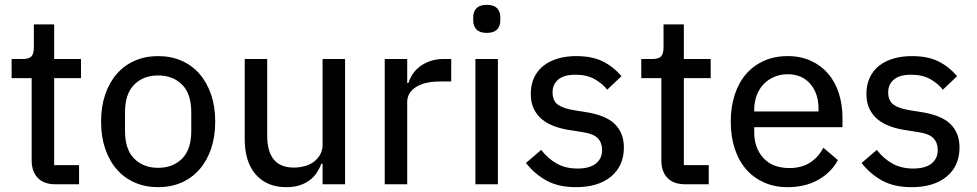

<svg xmlns="http://www.w3.org/2000/svg" viewBox="-20 -762 4039 794"><path d="M209 0Q161 0 136 -26.5Q111 -53 111 -98V-439H28V-518H74Q100 -518 110 -529Q120 -540 120 -566V-661H204V-518H315V-439H204V-79H307V0Z M634 12Q581 12 537.5 -7Q494 -26 463 -61.5Q432 -97 415 -147Q398 -197 398 -259Q398 -321 415 -371Q432 -421 463 -456.5Q494 -492 537.5 -511Q581 -530 634 -530Q687 -530 730.5 -511Q774 -492 805 -456.5Q836 -421 853 -371Q870 -321 870 -259Q870 -197 853 -147Q836 -97 805 -61.5Q774 -26 730.5 -7Q687 12 634 12ZM634 -68Q695 -68 733 -106Q771 -144 771 -220V-298Q771 -374 733 -412Q695 -450 634 -450Q573 -450 535 -412Q497 -374 497 -298V-220Q497 -144 535 -106Q573 -68 634 -68Z M1314 -85H1309Q1302 -66 1290.5 -48.5Q1279 -31 1261.5 -17.5Q1244 -4 1220 4Q1196 12 1164 12Q1084 12 1038 -40Q992 -92 992 -187V-518H1085V-201Q1085 -69 1195 -69Q1217 -69 1238.5 -74.5Q1260 -80 1276.5 -92Q1293 -104 1303.5 -122Q1314 -140 1314 -164V-518H1407V0H1314Z M1571 0V-518H1664V-419H1669Q1675 -438 1687 -456Q1699 -474 1717 -487.5Q1735 -501 1759.5 -509.5Q1784 -518 1815 -518H1846V-425H1800Q1735 -425 1699.5 -401.5Q1664 -378 1664 -340V0Z M1993 -626Q1964 -626 1950.5 -640Q1937 -654 1937 -677V-691Q1937 -714 1950.5 -728Q1964 -742 1993 -742Q2022 -742 2035.5 -728Q2049 -714 2049 -691V-677Q2049 -654 2035.5 -640Q2022 -626 1993 -626ZM1946 -518H2039V0H1946Z M2362 12Q2290 12 2240.5 -15Q2191 -42 2155 -88L2218 -142Q2247 -105 2283.5 -85Q2320 -65 2368 -65Q2418 -65 2444 -85.5Q2470 -106 2470 -142Q2470 -171 2452.5 -190Q2435 -209 2387 -216L2343 -223Q2306 -228 2275 -239Q2244 -250 2222 -268Q2200 -286 2187.5 -312Q2175 -338 2175 -374Q2175 -412 2189 -441.5Q2203 -471 2228 -490.5Q2253 -510 2287.5 -520Q2322 -530 2363 -530Q2429 -530 2473 -508Q2517 -486 2550 -447L2491 -391Q2472 -416 2439.5 -434.5Q2407 -453 2360 -453Q2312 -453 2288.5 -433Q2265 -413 2265 -380Q2265 -345 2287.5 -329Q2310 -313 2355 -306L2399 -299Q2485 -286 2522.5 -249Q2560 -212 2560 -152Q2560 -76 2507 -32Q2454 12 2362 12Z M2813 0Q2765 0 2740 -26.5Q2715 -53 2715 -98V-439H2632V-518H2678Q2704 -518 2714 -529Q2724 -540 2724 -566V-661H2808V-518H2919V-439H2808V-79H2911V0Z M3237 12Q3183 12 3139.5 -7.5Q3096 -27 3065.5 -62Q3035 -97 3018.5 -147Q3002 -197 3002 -259Q3002 -320 3018.5 -370.5Q3035 -421 3065.5 -456Q3096 -491 3139.5 -510.5Q3183 -530 3237 -530Q3291 -530 3333.5 -510.5Q3376 -491 3405 -457Q3434 -423 3449 -376Q3464 -329 3464 -275V-236H3099V-215Q3099 -150 3137 -108.5Q3175 -67 3245 -67Q3294 -67 3329 -89Q3364 -111 3385 -151L3445 -100Q3418 -49 3364 -18.5Q3310 12 3237 12ZM3237 -455Q3207 -455 3181.5 -444Q3156 -433 3137.5 -413.5Q3119 -394 3109 -367Q3099 -340 3099 -308V-301H3365V-311Q3365 -376 3330.5 -415.5Q3296 -455 3237 -455Z M3750 12Q3678 12 3628.5 -15Q3579 -42 3543 -88L3606 -142Q3635 -105 3671.5 -85Q3708 -65 3756 -65Q3806 -65 3832 -85.5Q3858 -106 3858 -142Q3858 -171 3840.5 -190Q3823 -209 3775 -216L3731 -223Q3694 -228 3663 -239Q3632 -250 3610 -268Q3588 -286 3575.5 -312Q3563 -338 3563 -374Q3563 -412 3577 -441.5Q3591 -471 3616 -490.5Q3641 -510 3675.5 -520Q3710 -530 3751 -530Q3817 -530 3861 -508Q3905 -486 3938 -447L3879 -391Q3860 -416 3827.5 -434.5Q3795 -453 3748 -453Q3700 -453 3676.5 -433Q3653 -413 3653 -380Q3653 -345 3675.5 -329Q3698 -313 3743 -306L3787 -299Q3873 -286 3910.5 -249Q3948 -212 3948 -152Q3948 -76 3895 -32Q3842 12 3750 12Z"/></svg>

Font: IBM Plex Sans Devanagari Text
Style: Regular
Weight: 450
Designer: Mike Abbink, Paul van der Laan, Pieter van Rosmalen, Erin McLaughlin
Foundry: Bold Monday
Version: Version 1.1